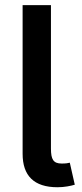

<svg xmlns="http://www.w3.org/2000/svg" viewBox="-20 -748 330 771"><path d="M210.9 3.9C238.8 3.9 264.6 -1.5 280.3 -6.3L260.3 -94.7C252.9 -92.8 245.1 -91.3 227.5 -91.3C194.3 -91.3 184.6 -107.9 184.6 -151.4V-727.5H70.8V-130.4C70.8 -43 115.7 3.9 210.9 3.9Z"/></svg>

Font: Raveo Medium
Style: Regular
Weight: 500
Designer: Jakub Foglar, Rasmus Andersson (Inter)
Foundry: Jakubfoglar.com
Version: Version 1.100;Glyphs 3.2.3 (3260)